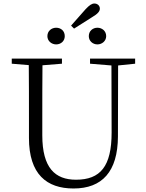

<svg xmlns="http://www.w3.org/2000/svg" viewBox="-20 -1059 832 1094"><path d="M300 -806C327 -806 349 -825 349 -853C349 -883 327 -901 300 -901C274 -901 250 -883 250 -853C250 -825 274 -806 300 -806ZM402 -896 503 -960C537 -980 549 -994 549 -1010C549 -1027 535 -1039 518 -1039C503 -1039 490 -1030 468 -1007L385 -913ZM535 -806C561 -806 585 -825 585 -853C585 -883 561 -901 535 -901C509 -901 486 -883 486 -853C486 -825 509 -806 535 -806ZM493 -696 615 -686 616 -304C616 -111 552 -35 413 -35C294 -35 221 -102 221 -288V-389C221 -491 221 -589 222 -687L333 -696V-725H47V-696L144 -688C145 -589 145 -489 145 -389V-273C145 -66 246 15 399 15C562 15 651 -81 652 -281L653 -686L750 -696V-725H493Z"/></svg>

Font: Noto Serif TC Light
Style: Regular
Weight: 300
Designer: Ryoko NISHIZUKA 西塚涼子 (kana & ideographs); Frank Grießhammer (Latin, Greek & Cyrillic); Wenlong ZHANG 张文龙 (bopomofo); San
Foundry: Adobe
Version: Version 2.001;hotconv 1.1.0;makeotfexe 2.6.0